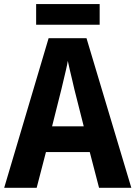

<svg xmlns="http://www.w3.org/2000/svg" viewBox="-20 -898 648 918"><path d="M453.6 0 409.2 -170.9H199.7L155.3 0H0L212.4 -715.3H393.6L607.9 0ZM380.4 -293.9 335.4 -471.7Q331.1 -491.7 325.2 -515.9Q319.3 -540 313.7 -564Q308.1 -587.9 304.2 -606.9Q301.3 -588.4 295.4 -563.5Q289.6 -538.6 283.7 -514.2Q277.8 -489.7 273.9 -472.7L229 -293.9ZM456.5 -878.4V-779.8H152.8V-878.4Z"/></svg>

Font: Open Sans SemiCondensed
Style: Bold
Weight: 700
Width: 4
Designer: Monotype Design Team
Foundry: Monotype Imaging Inc.
Version: Version 3.003